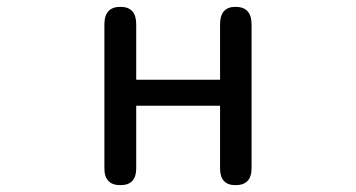

<svg xmlns="http://www.w3.org/2000/svg" viewBox="-20 -520 1040 561"><path d="M623 -287V-449Q623 -500 668 -500Q715 -500 715 -449V-28Q715 21 668 21Q623 21 623 -28V-211H378V-28Q378 21 332 21Q285 21 285 -28V-449Q285 -500 332 -500Q378 -500 378 -449V-287Z"/></svg>

Font: 寒蝉全圆体
Style: Regular
Weight: 400
Designer: Warren2060
      Designed by Motoya company      

      [Varela Round]
      Joe Prince(Latin component); Avraham Cornf
Foundry: ChillType
Version: Version 3.200